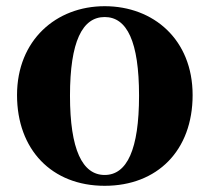

<svg xmlns="http://www.w3.org/2000/svg" viewBox="-20 -583 677 620"><path d="M318 17C488 17 602 -97 602 -276C602 -455 476 -563 318 -563C161 -563 35 -453 35 -276C35 -100 147 17 318 17ZM318 -18C246 -18 206 -100 206 -274C206 -449 246 -528 318 -528C390 -528 429 -449 429 -274C429 -100 390 -18 318 -18Z"/></svg>

Font: Noto Serif TC Black
Style: Regular
Weight: 900
Version: Version 1.001;PS 1.001;hotconv 16.6.54;makeotf.lib2.5.65590